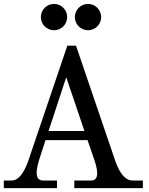

<svg xmlns="http://www.w3.org/2000/svg" viewBox="-23 -967 767 987"><path d="M711.4 0H358.9V-39.1H445.3Q476.6 -39.1 476.6 -76.2Q476.6 -101.1 462.9 -142.1L427.2 -246.6H210.9L177.2 -142.1Q165.5 -103 165.5 -78.6Q165.5 -39.1 198.7 -39.1H270V0H-3.4V-39.1H37.1Q86.9 -39.1 123 -142.1L323.2 -732.4H367.7L568.8 -142.1Q604.5 -39.1 658.2 -39.1H711.4ZM411.1 -293.5 317.4 -569.8 226.6 -293.5ZM429.7 -811.5Q416 -811.5 403.6 -816.7Q391.1 -821.8 381.6 -831.3Q372.1 -840.8 366.9 -853.3Q361.8 -865.7 361.8 -879.4Q361.8 -892.6 366.9 -905Q372.1 -917.5 381.6 -927Q391.1 -936.5 403.6 -941.7Q416 -946.8 429.7 -946.8Q442.9 -946.8 455.3 -941.7Q467.8 -936.5 477.3 -927Q486.8 -917.5 491.9 -905Q497.1 -892.6 497.1 -879.4Q497.1 -865.7 491.9 -853.3Q486.8 -840.8 477.3 -831.3Q467.8 -821.8 455.3 -816.7Q442.9 -811.5 429.7 -811.5ZM254.9 -811.5Q241.2 -811.5 228.8 -816.7Q216.3 -821.8 206.8 -831.3Q197.3 -840.8 192.1 -853.3Q187 -865.7 187 -879.4Q187 -892.6 192.1 -905Q197.3 -917.5 206.8 -927Q216.3 -936.5 228.8 -941.7Q241.2 -946.8 254.9 -946.8Q268.1 -946.8 280.5 -941.7Q293 -936.5 302.5 -927Q312 -917.5 317.1 -905Q322.3 -892.6 322.3 -879.4Q322.3 -865.7 317.1 -853.3Q312 -840.8 302.5 -831.3Q293 -821.8 280.5 -816.7Q268.1 -811.5 254.9 -811.5Z"/></svg>

Font: Munson
Style: Regular
Weight: 400
Designer: Paul James MIller
Foundry: High-Logic / Made with FontCreator
Version: Version 2.10;May 5, 2019;FontCreator 11.5.0.2430 64-bit